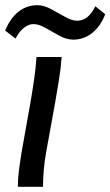

<svg xmlns="http://www.w3.org/2000/svg" viewBox="-34 -721 426 741"><path d="M35 0Q35 -31 39 -63Q43 -95 48 -126L84 -328Q92 -375 98 -417Q104 -459 107 -501H204Q201 -458 193 -409.5Q185 -361 179 -326L144 -133Q138 -99 135 -66Q132 -33 132 0ZM249 -568Q223 -568 195.5 -583Q168 -598 142 -613Q116 -628 95 -628Q76 -628 57.5 -613Q39 -598 26 -572L-14 -603Q5 -650 37 -675.5Q69 -701 110 -701Q135 -701 163 -686Q191 -671 217 -656Q243 -641 264 -641Q307 -641 334 -697L372 -666Q354 -619 321.5 -593.5Q289 -568 249 -568Z"/></svg>

Font: Livvic Medium
Style: Italic
Weight: 500
Italic angle: -10°
Designer: Jacques Le Bailly, Baron von Fonthausen
Version: Version 1.001; ttfautohint (v1.8.2)